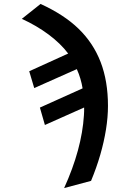

<svg xmlns="http://www.w3.org/2000/svg" viewBox="-20 -748 639 975"><path d="M305.7 207Q395.5 9.3 406.2 -162.6Q407.2 -172.9 407.2 -182.9Q407.2 -192.9 407.2 -202.1L208 -113.3L182.6 -201.7L399.4 -299.3Q395.5 -323.7 388.2 -348.4Q380.9 -373 370.1 -397L153.8 -300.8L128.4 -386.2L326.2 -476.1Q287.6 -527.3 226.6 -572.8Q165.5 -618.2 90.8 -652.3L186 -728Q305.7 -673.3 378.9 -602.1Q453.6 -529.8 491 -432.9Q528.3 -335.9 528.3 -210.4Q528.3 -153.8 518.3 -91.1Q508.3 -28.3 489.3 37.6Q470.2 103.5 442.4 170.4Z"/></svg>

Font: Arimo SemiBold
Style: Italic
Weight: 600
Italic angle: -12°
Version: Version 1.33